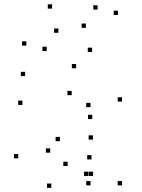

<svg xmlns="http://www.w3.org/2000/svg" viewBox="-20 -854 660 895"><path d="M548.7 -380.6V-400.6H528.7V-380.6ZM334.9 -535.7V-555.7H314.9V-535.7ZM97.2 -499.1V-519.1H77.2V-499.1ZM84.7 -365V-385H64.7V-365ZM314.2 -410.3V-430.3H294.2V-410.3ZM401.9 -354.6V-374.6H381.9V-354.6ZM401.9 10V-10H381.9V10ZM548.7 10V-10H528.7V10ZM410.2 -298.9V-318.9H390.2V-298.9ZM65.1 -115.8V-135.8H45.1V-115.8ZM219.2 21.6V1.6H199.2V21.6ZM391.9 -33.9V-53.9H371.9V-33.9ZM413.9 -33.9V-53.9H393.9V-33.9ZM406.5 -110.8V-130.8H386.5V-110.8ZM295.2 -80.3V-100.3H275.2V-80.3ZM214 -142.3V-162.3H194V-142.3ZM259.2 -195.9V-215.9H239.2V-195.9ZM413.2 -203.2V-223.2H393.2V-203.2ZM102.8 -641.3V-661.3H82.8V-641.3ZM197.8 -616.2V-636.2H177.8V-616.2ZM252.2 -701.2V-721.2H232.2V-701.2ZM409.2 -611.8V-631.8H389.2V-611.8ZM529.8 -784.2V-804.2H509.8V-784.2ZM434.8 -809.4V-829.4H414.8V-809.4ZM380.4 -724.3V-744.3H360.4V-724.3ZM222.8 -813.8V-833.8H202.8V-813.8Z"/></svg>

Font: Monaspace Argon Dots Var
Style: Regular
Weight: 400
Designer: Riley Cran and the Lettermatic Team
Version: Version 1.100 (Monaspace Argon Dots)